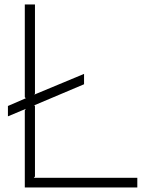

<svg xmlns="http://www.w3.org/2000/svg" viewBox="-20 -830 643 850"><path d="M587.9 -43V0H89.8V-340.8L94.2 -348.1L15.1 -314.9V-360.8L94.2 -395L89.8 -399.9V-810.1H134.8V-416L131.8 -411.1L352.1 -502.9V-457L131.8 -363.8L134.8 -359.9V-48.8L129.9 -43Z"/></svg>

Font: Sinkin Sans 200 X Light
Style: Regular
Weight: 200
Designer: Keith Bates
Foundry: K-Type
Version: Sinkin Sans (version 1.0)  by Keith Bates   •   © 2014   www